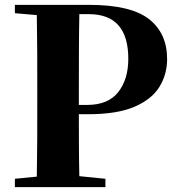

<svg xmlns="http://www.w3.org/2000/svg" viewBox="-20 -767 730 787"><path d="M41 -712.9V-747.1H344.2Q515.6 -747.1 590.3 -689Q665 -630.9 665 -524.9Q665 -462.4 633.5 -411.1Q602.1 -359.9 531 -329.3Q460 -298.8 340.8 -298.8H303.2Q303.2 -242.7 303.5 -177.5Q303.7 -112.3 305.2 -44.9L412.1 -34.2V0H41V-34.2L130.9 -43Q132.3 -118.7 132.6 -195.8Q132.8 -272.9 132.8 -351.1V-395Q132.8 -473.1 132.6 -550.5Q132.3 -627.9 130.9 -705.1ZM303.2 -336.9H336.9Q423.3 -336.9 464.6 -389.4Q505.9 -441.9 505.9 -525.9Q505.9 -709 344.2 -709H305.2Q303.7 -631.8 303.5 -553.2Q303.2 -474.6 303.2 -395Z"/></svg>

Font: Source Han Serif TW Heavy
Style: Regular
Weight: 900
Designer: Ryoko NISHIZUKA Ë•øÂ°öÊ∂ºÂ≠ê (kana & ideographs); Frank Grie√ühammer (Latin, Greek & Cyrillic); Wenlong ZHANG Âº†ÊñáÈæô 
Foundry: Adobe
Version: Version 2.003;hotconv 1.1.1;makeotfexe 2.6.0